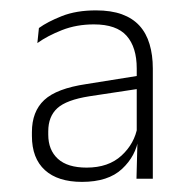

<svg xmlns="http://www.w3.org/2000/svg" viewBox="-20 -666 372 370"><path d="M243 -321.5 245 -398.5 243.5 -401V-506V-534Q243.5 -575 224 -597Q204.5 -619 161 -619Q127.5 -619 99.5 -608Q71.5 -597 52 -583L55 -612Q71.5 -624 99.2 -635Q127 -646 165 -646Q194 -646 214.8 -638.5Q235.5 -631 248.8 -616.5Q262 -602 268.2 -581Q274.5 -560 274.5 -534V-321.5ZM138 -315.5Q91.5 -315.5 66.5 -338.2Q41.5 -361 41.5 -404V-411.5Q41.5 -451 65.2 -473.2Q89 -495.5 146.5 -504L249.5 -520.5L251.5 -495.5L152.5 -480.5Q108 -473.5 90.5 -457.5Q73 -441.5 73 -413V-406.5Q73 -377 91.5 -360Q110 -343 147 -343Q189 -343 214.2 -366.2Q239.5 -389.5 245 -422L253.5 -400H247Q242 -365.5 215.2 -340.5Q188.5 -315.5 138 -315.5Z"/></svg>

Font: Anek Odia Medium ExtraLight
Style: Regular
Weight: 250
Version: Version 1.003